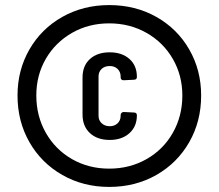

<svg xmlns="http://www.w3.org/2000/svg" viewBox="-20 -728 861 756"><path d="M49 -352Q49 -452 96 -533.5Q143 -615 225.5 -661.5Q308 -708 410 -708Q513 -708 595.5 -661.5Q678 -615 725 -533.5Q772 -452 772 -352Q772 -250 725 -168Q678 -86 595.5 -39Q513 8 410 8Q308 8 225.5 -39Q143 -86 96 -168Q49 -250 49 -352ZM698 -352Q698 -431 660.5 -496Q623 -561 557 -598.5Q491 -636 410 -636Q329 -636 263.5 -598.5Q198 -561 160.5 -496.5Q123 -432 123 -352Q123 -271 160.5 -205Q198 -139 263.5 -101.5Q329 -64 410 -64Q491 -64 557 -101.5Q623 -139 660.5 -205Q698 -271 698 -352ZM305 -277V-423Q305 -469 334 -495.5Q363 -522 412 -522Q460 -522 489.5 -496Q519 -470 519 -425Q519 -414 507 -414L467 -412Q455 -412 455 -424V-427Q455 -445 443 -456.5Q431 -468 412 -468Q392 -468 380 -456.5Q368 -445 368 -427V-272Q368 -254 380.5 -242.5Q393 -231 412 -231Q431 -231 443 -242.5Q455 -254 455 -272V-275Q455 -280 458.5 -283.5Q462 -287 467 -287L507 -285Q519 -285 519 -274Q519 -230 489.5 -203.5Q460 -177 412 -177Q363 -177 334 -204Q305 -231 305 -277Z"/></svg>

Font: Barlow Semi Condensed SemiBold
Style: Regular
Weight: 600
Width: 4
Designer: Jeremy Tribby
Foundry: Tribby Type
Version: Version 1.408